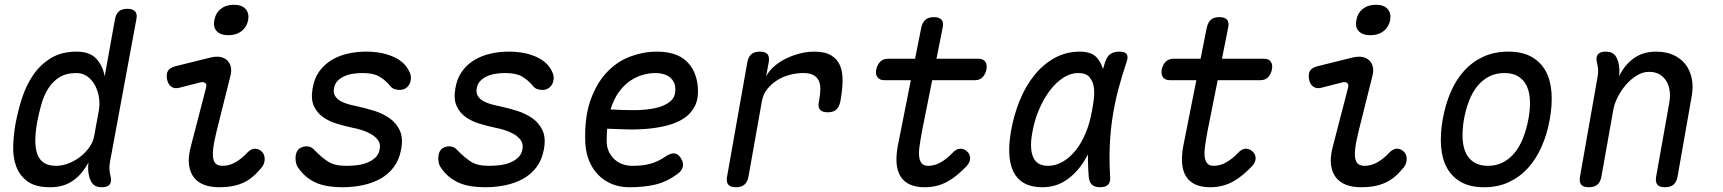

<svg xmlns="http://www.w3.org/2000/svg" viewBox="-20 -777 7240 807"><path d="M442 -95Q439 -80 440 -65Q441 -50 445 -35Q450 -12 440.5 -1Q431 10 408 10Q385 10 373 -1Q361 -12 355 -35Q351 -49 350.5 -64.5Q350 -80 352 -94Q338 -69 322 -50Q306 -31 286.5 -17.5Q267 -4 243.5 3Q220 10 191 10Q130 10 96.5 -14Q63 -38 48.5 -76.5Q34 -115 35.5 -162.5Q37 -210 45 -256Q55 -310 72.5 -364.5Q90 -419 120 -462.5Q150 -506 194.5 -533Q239 -560 302 -560Q357 -560 384.5 -530.5Q412 -501 420 -456L463 -695Q467 -718 479.5 -729Q492 -740 515 -740Q538 -740 548 -729Q558 -718 553 -695ZM216 -80Q243 -80 270 -91Q297 -102 319 -119.5Q341 -137 356.5 -159.5Q372 -182 376 -206L396 -316Q400 -340 396 -367Q392 -394 380 -417Q368 -440 348 -455Q328 -470 301 -470Q258 -470 229.5 -452Q201 -434 182.5 -404.5Q164 -375 153.5 -337.5Q143 -300 136 -262Q129 -223 128.5 -189.5Q128 -156 136 -131.5Q144 -107 163.5 -93.5Q183 -80 216 -80Z M733 -408Q713 -403 699.5 -413Q686 -423 682 -444Q678 -467 686.5 -480Q695 -493 719 -499L864 -535Q888 -541 906 -537.5Q924 -534 935 -523.5Q946 -513 950 -496.5Q954 -480 949 -460L890 -224Q879 -179 876 -151Q873 -123 877 -107.5Q881 -92 891 -86Q901 -80 916 -80Q944 -80 970.5 -95.5Q997 -111 1018 -134Q1035 -152 1051 -152Q1067 -152 1079 -141Q1092 -130 1092.5 -109.5Q1093 -89 1079 -72Q1061 -50 1042 -34Q1023 -18 1001.5 -8.5Q980 1 955.5 5.5Q931 10 901 10Q867 10 840 0.5Q813 -9 796 -30Q779 -51 774.5 -83.5Q770 -116 782 -161L846 -408Q850 -422 842.5 -428Q835 -434 823 -431ZM940 -629Q907 -629 891 -646Q875 -663 881 -692Q886 -722 908 -739.5Q930 -757 963 -757Q996 -757 1012 -739.5Q1028 -722 1023 -692Q1017 -663 995 -646Q973 -629 940 -629Z M1419 10Q1389 10 1362 6Q1335 2 1312 -7.5Q1289 -17 1269.5 -32.5Q1250 -48 1234 -71Q1226 -82 1223.5 -96Q1221 -110 1223 -124Q1227 -146 1240.5 -154Q1254 -162 1268 -162Q1279 -162 1287 -158Q1295 -154 1304 -144Q1331 -116 1358.5 -98Q1386 -80 1434 -80Q1451 -80 1474 -82Q1497 -84 1518.5 -91.5Q1540 -99 1556 -113Q1572 -127 1576 -150Q1580 -172 1569 -187.5Q1558 -203 1539.5 -213.5Q1521 -224 1500 -230.5Q1479 -237 1462 -240Q1429 -247 1396 -257Q1363 -267 1337.5 -285Q1312 -303 1299 -332Q1286 -361 1294 -406Q1301 -448 1322 -477Q1343 -506 1373.5 -524.5Q1404 -543 1441.5 -551.5Q1479 -560 1519 -560Q1584 -560 1633 -538.5Q1682 -517 1701 -475Q1706 -464 1707 -455Q1708 -446 1706 -439Q1704 -423 1691.5 -411Q1679 -399 1659 -399Q1650 -399 1638.5 -402.5Q1627 -406 1619 -417Q1599 -441 1574 -455.5Q1549 -470 1503 -470Q1481 -470 1460.5 -466.5Q1440 -463 1424 -455Q1408 -447 1397.5 -435.5Q1387 -424 1384 -407Q1380 -387 1388.5 -373.5Q1397 -360 1411.5 -352Q1426 -344 1444 -339Q1462 -334 1478 -331Q1515 -323 1552 -311.5Q1589 -300 1617.5 -280Q1646 -260 1660.5 -228.5Q1675 -197 1666 -149Q1658 -105 1635 -74.5Q1612 -44 1578.5 -25.5Q1545 -7 1504 1.5Q1463 10 1419 10Z M2019 10Q1989 10 1962 6Q1935 2 1912 -7.5Q1889 -17 1869.5 -32.5Q1850 -48 1834 -71Q1826 -82 1823.5 -96Q1821 -110 1823 -124Q1827 -146 1840.5 -154Q1854 -162 1868 -162Q1879 -162 1887 -158Q1895 -154 1904 -144Q1931 -116 1958.5 -98Q1986 -80 2034 -80Q2051 -80 2074 -82Q2097 -84 2118.5 -91.5Q2140 -99 2156 -113Q2172 -127 2176 -150Q2180 -172 2169 -187.5Q2158 -203 2139.5 -213.5Q2121 -224 2100 -230.5Q2079 -237 2062 -240Q2029 -247 1996 -257Q1963 -267 1937.5 -285Q1912 -303 1899 -332Q1886 -361 1894 -406Q1901 -448 1922 -477Q1943 -506 1973.5 -524.5Q2004 -543 2041.5 -551.5Q2079 -560 2119 -560Q2184 -560 2233 -538.5Q2282 -517 2301 -475Q2306 -464 2307 -455Q2308 -446 2306 -439Q2304 -423 2291.5 -411Q2279 -399 2259 -399Q2250 -399 2238.5 -402.5Q2227 -406 2219 -417Q2199 -441 2174 -455.5Q2149 -470 2103 -470Q2081 -470 2060.5 -466.5Q2040 -463 2024 -455Q2008 -447 1997.5 -435.5Q1987 -424 1984 -407Q1980 -387 1988.5 -373.5Q1997 -360 2011.5 -352Q2026 -344 2044 -339Q2062 -334 2078 -331Q2115 -323 2152 -311.5Q2189 -300 2217.5 -280Q2246 -260 2260.5 -228.5Q2275 -197 2266 -149Q2258 -105 2235 -74.5Q2212 -44 2178.5 -25.5Q2145 -7 2104 1.5Q2063 10 2019 10Z M2840 -115Q2854 -95 2850 -76.5Q2846 -58 2825 -44Q2781 -12 2733.5 -1Q2686 10 2625 10Q2585 10 2552 -3.5Q2519 -17 2494.5 -42Q2470 -67 2456 -101.5Q2442 -136 2440 -178Q2436 -282 2461.5 -354.5Q2487 -427 2530.5 -473Q2574 -519 2629.5 -539.5Q2685 -560 2741 -560Q2822 -560 2864.5 -520.5Q2907 -481 2913 -412Q2917 -365 2901.5 -333Q2886 -301 2856.5 -281Q2827 -261 2787.5 -250.5Q2748 -240 2704.5 -236Q2661 -232 2616.5 -233Q2572 -234 2532 -236Q2531 -224 2530.5 -211Q2530 -198 2530 -184Q2530 -159 2539 -140Q2548 -121 2562.5 -107.5Q2577 -94 2596.5 -87Q2616 -80 2637 -80Q2660 -80 2678 -82Q2696 -84 2712.5 -88.5Q2729 -93 2744 -100Q2759 -107 2774 -117Q2797 -133 2812.5 -132.5Q2828 -132 2840 -115ZM2546 -317Q2594 -314 2644 -314Q2694 -314 2734 -322.5Q2774 -331 2798 -351.5Q2822 -372 2818 -409Q2817 -424 2810 -435.5Q2803 -447 2792.5 -454.5Q2782 -462 2767 -466Q2752 -470 2734 -470Q2710 -470 2682.5 -462.5Q2655 -455 2629 -437.5Q2603 -420 2581.5 -390.5Q2560 -361 2546 -317Z M3073 10Q3050 10 3041 -1Q3032 -12 3036 -35L3121 -515Q3125 -538 3138 -549Q3151 -560 3174 -560Q3197 -560 3206 -549Q3215 -538 3211 -515L3200 -456Q3213 -480 3235 -499Q3257 -518 3285 -531.5Q3313 -545 3343.5 -552.5Q3374 -560 3403 -560Q3448 -560 3474 -544Q3500 -528 3511 -501Q3522 -474 3521.5 -438Q3521 -402 3514 -362L3512 -350Q3507 -327 3494.5 -316Q3482 -305 3459 -305Q3436 -305 3426.5 -316Q3417 -327 3422 -350L3424 -362Q3428 -385 3428 -404.5Q3428 -424 3421 -438.5Q3414 -453 3398.5 -461.5Q3383 -470 3356 -470Q3330 -470 3301.5 -463Q3273 -456 3248.5 -441Q3224 -426 3205.5 -403.5Q3187 -381 3182 -350L3126 -35Q3122 -12 3109 -1Q3096 10 3073 10Z M4093 -530Q4113 -530 4121.5 -517.5Q4130 -505 4126 -485Q4122 -465 4110 -452.5Q4098 -440 4078 -440H3697Q3677 -440 3668 -452.5Q3659 -465 3663 -485Q3667 -505 3679.5 -517.5Q3692 -530 3712 -530ZM3852 -660Q3857 -683 3869.5 -694Q3882 -705 3905 -705Q3928 -705 3937.5 -694Q3947 -683 3942 -660L3855 -224Q3848 -186 3844.5 -159Q3841 -132 3844 -114.5Q3847 -97 3856 -88.5Q3865 -80 3881 -80Q3909 -80 3935.5 -95.5Q3962 -111 3983 -134Q4000 -152 4016 -152Q4032 -152 4044 -141Q4057 -130 4057.5 -113Q4058 -96 4043 -79Q4023 -58 4003 -41.5Q3983 -25 3962 -13.5Q3941 -2 3917 4Q3893 10 3866 10Q3829 10 3803.5 -2Q3778 -14 3764.5 -36.5Q3751 -59 3748.5 -90.5Q3746 -122 3753 -161Z M4360 10Q4324 10 4295 -2Q4266 -14 4247.5 -41.5Q4229 -69 4223.5 -113.5Q4218 -158 4229 -224Q4241 -293 4266 -354.5Q4291 -416 4328 -461.5Q4365 -507 4413 -533.5Q4461 -560 4519 -560Q4567 -560 4589.5 -535.5Q4612 -511 4619 -473.5Q4626 -436 4621 -391.5Q4616 -347 4609 -308Q4600 -253 4581.5 -196.5Q4563 -140 4533 -94Q4503 -48 4460 -19Q4417 10 4360 10ZM4385 -80Q4416 -80 4445.5 -96.5Q4475 -113 4499.5 -143Q4524 -173 4542 -215Q4560 -257 4569 -308Q4574 -332 4577.5 -360.5Q4581 -389 4577 -413Q4573 -437 4558.5 -453.5Q4544 -470 4511 -470Q4480 -470 4449.5 -450.5Q4419 -431 4393 -397Q4367 -363 4347 -316Q4327 -269 4318 -215Q4307 -151 4323 -115.5Q4339 -80 4385 -80ZM4625 -516Q4633 -541 4648 -550.5Q4663 -560 4684 -560Q4708 -560 4715.5 -549.5Q4723 -539 4715 -516Q4695 -457 4680 -399.5Q4665 -342 4656 -283.5Q4647 -225 4644.5 -163.5Q4642 -102 4646 -34Q4648 -12 4637.5 -1Q4627 10 4604 10Q4581 10 4569.5 -1Q4558 -12 4556 -34Q4551 -102 4553.5 -163.5Q4556 -225 4565.5 -283.5Q4575 -342 4590.5 -399.5Q4606 -457 4625 -516Z M5293 -530Q5313 -530 5321.5 -517.5Q5330 -505 5326 -485Q5322 -465 5310 -452.5Q5298 -440 5278 -440H4897Q4877 -440 4868 -452.5Q4859 -465 4863 -485Q4867 -505 4879.5 -517.5Q4892 -530 4912 -530ZM5052 -660Q5057 -683 5069.5 -694Q5082 -705 5105 -705Q5128 -705 5137.5 -694Q5147 -683 5142 -660L5055 -224Q5048 -186 5044.5 -159Q5041 -132 5044 -114.5Q5047 -97 5056 -88.5Q5065 -80 5081 -80Q5109 -80 5135.5 -95.5Q5162 -111 5183 -134Q5200 -152 5216 -152Q5232 -152 5244 -141Q5257 -130 5257.5 -113Q5258 -96 5243 -79Q5223 -58 5203 -41.5Q5183 -25 5162 -13.5Q5141 -2 5117 4Q5093 10 5066 10Q5029 10 5003.5 -2Q4978 -14 4964.5 -36.5Q4951 -59 4948.5 -90.5Q4946 -122 4953 -161Z M5533 -408Q5513 -403 5499.5 -413Q5486 -423 5482 -444Q5478 -467 5486.5 -480Q5495 -493 5519 -499L5664 -535Q5688 -541 5706 -537.5Q5724 -534 5735 -523.5Q5746 -513 5750 -496.5Q5754 -480 5749 -460L5690 -224Q5679 -179 5676 -151Q5673 -123 5677 -107.5Q5681 -92 5691 -86Q5701 -80 5716 -80Q5744 -80 5770.5 -95.5Q5797 -111 5818 -134Q5835 -152 5851 -152Q5867 -152 5879 -141Q5892 -130 5892.5 -109.5Q5893 -89 5879 -72Q5861 -50 5842 -34Q5823 -18 5801.5 -8.5Q5780 1 5755.5 5.5Q5731 10 5701 10Q5667 10 5640 0.5Q5613 -9 5596 -30Q5579 -51 5574.5 -83.5Q5570 -116 5582 -161L5646 -408Q5650 -422 5642.5 -428Q5635 -434 5623 -431ZM5740 -629Q5707 -629 5691 -646Q5675 -663 5681 -692Q5686 -722 5708 -739.5Q5730 -757 5763 -757Q5796 -757 5812 -739.5Q5828 -722 5823 -692Q5817 -663 5795 -646Q5773 -629 5740 -629Z M6218 10Q6160 10 6121.5 -11.5Q6083 -33 6062 -71Q6041 -109 6037 -161.5Q6033 -214 6044 -276Q6055 -338 6077.5 -390Q6100 -442 6134 -479.5Q6168 -517 6214.5 -538.5Q6261 -560 6319 -560Q6378 -560 6416.5 -538.5Q6455 -517 6476 -479.5Q6497 -442 6501 -390Q6505 -338 6494 -276Q6483 -214 6460 -161.5Q6437 -109 6402.5 -71Q6368 -33 6322 -11.5Q6276 10 6218 10ZM6234 -80Q6269 -80 6297 -94.5Q6325 -109 6346 -134.5Q6367 -160 6381.5 -196.5Q6396 -233 6404 -276Q6412 -319 6410.5 -354.5Q6409 -390 6397 -415.5Q6385 -441 6362 -455.5Q6339 -470 6303 -470Q6267 -470 6239 -455.5Q6211 -441 6190 -415.5Q6169 -390 6155 -354Q6141 -318 6133 -275Q6126 -232 6127.5 -196Q6129 -160 6141 -134.5Q6153 -109 6176 -94.5Q6199 -80 6234 -80Z M6729 -560Q6752 -560 6764 -549Q6776 -538 6782 -515Q6786 -501 6786.5 -485.5Q6787 -470 6785 -456Q6808 -504 6847 -532Q6886 -560 6941 -560Q6981 -560 7012 -546.5Q7043 -533 7063 -508Q7083 -483 7090.5 -448Q7098 -413 7090 -370L7031 -35Q7027 -12 7014 -1Q7001 10 6978 10Q6955 10 6946 -1Q6937 -12 6941 -35L6996 -344Q7001 -370 6998 -393.5Q6995 -417 6984.5 -435Q6974 -453 6956 -464Q6938 -475 6911 -475Q6884 -475 6858.5 -459Q6833 -443 6813 -419.5Q6793 -396 6779 -368Q6765 -340 6761 -316L6711 -35Q6707 -12 6694 -1Q6681 10 6658 10Q6635 10 6626 -1Q6617 -12 6621 -35L6695 -455Q6698 -470 6697 -485Q6696 -500 6692 -515Q6687 -538 6696.5 -549Q6706 -560 6729 -560Z"/></svg>

Font: Maple Mono
Style: Italic
Weight: 400
Italic angle: -10°
Monospace: yes
Designer: subframe7536
Version: Version 7.300